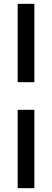

<svg xmlns="http://www.w3.org/2000/svg" viewBox="-20 -770 271 1000"><path d="M72 -342V-750H159V-342ZM72 210V-198H159V210Z"/></svg>

Font: Cabin
Style: Regular
Weight: 400
Width: 4
Designer: Pablo Impallari
Foundry: Pablo Impallari. http://www.impallari.com Igino Marini. http://www.ikern.com
Version: Version 3.001